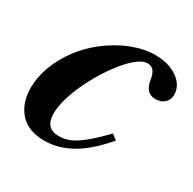

<svg xmlns="http://www.w3.org/2000/svg" viewBox="-126 -665 811 806"><g transform="rotate(30 279.5 -261.5)"><path d="M183 10.5Q104 10.5 63.2 -35Q22.5 -80.5 22.5 -154.5Q22.5 -206 42.2 -259Q62 -312 97.5 -360.2Q133 -408.5 181 -445.5Q236 -488.5 295.2 -511.5Q354.5 -534.5 406 -534.5Q473 -534.5 516 -504.2Q559 -474 559 -428Q559 -404.5 542.2 -389.2Q525.5 -374 499 -374Q451 -374 442 -432Q438 -461 426.8 -474.5Q415.5 -488 396.5 -488Q372.5 -488 341.5 -461.8Q310.5 -435.5 278.8 -392.5Q247 -349.5 220 -298.8Q193 -248 176.2 -197.8Q159.5 -147.5 159.5 -107.5Q159.5 -73.5 175.5 -55Q191.5 -36.5 227 -36.5Q268.5 -36.5 311.2 -65.2Q354 -94 417.5 -160L443 -140.5Q375 -60.5 311.5 -25Q248 10.5 183 10.5Z"/></g></svg>

Font: Libre Caslon Text
Style: Italic
Weight: 400
Italic angle: -22.583°
Designer: Pablo Impallari, Rodrigo Fuenzalida, Katja Schimmel
Foundry: Pablo Impallari, Rodrigo Fuenzalida
Version: Version 2.000